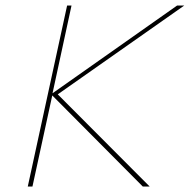

<svg xmlns="http://www.w3.org/2000/svg" viewBox="-20 -678 690 698"><path d="M650 -658 190 -335 524 0H499L170 -331L98 0H81L224 -658H240L171 -339L624 -658Z"/></svg>

Font: EauTestInfant Thin
Style: Italic
Weight: 250
Italic angle: -12°
Designer: Christian Thalmann (Catharsis Fonts)
Version: Version 0.001;PS 000.001;hotconv 1.0.88;makeotf.lib2.5.64775